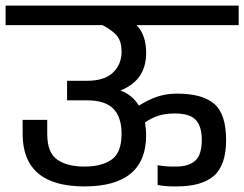

<svg xmlns="http://www.w3.org/2000/svg" viewBox="-30 -667 874 687"><path d="M824 -577H459Q493 -541 493 -478Q493 -430 471 -396.5Q449 -363 401 -343Q443 -328 467 -289Q500 -310 532.5 -321Q565 -332 604 -332Q694 -332 736.5 -295.5Q779 -259 779 -166Q779 -76 735.5 -38Q692 0 603 0H591Q562 0 534 -5V-76Q561 -71 587 -71H599Q645 -71 668.5 -92Q692 -113 692 -166Q692 -216 670 -238.5Q648 -261 596 -261Q562 -261 537 -253Q512 -245 489 -229Q493 -199 493 -184Q493 0 272 0Q51 0 51 -188V-238H139V-188Q139 -121 174.5 -96Q210 -71 272 -71Q334 -71 369.5 -96Q405 -121 405 -188Q405 -248 375.5 -278Q346 -308 281 -308H210V-378H282Q344 -378 374.5 -407.5Q405 -437 405 -482Q405 -517 390 -537Q375 -557 337 -577H-10V-647H824Z"/></svg>

Font: Biryani
Style: Regular
Weight: 400
Designer: Dan Reynolds and Mathieu Réguer
Foundry: Dan Reynolds and Mathieu Réguer
Version: Version 1.004; ttfautohint (v1.1) -l 5 -r 5 -G 72 -x 0 -D la